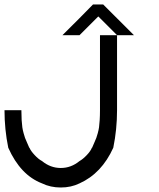

<svg xmlns="http://www.w3.org/2000/svg" viewBox="-20 -823 707 853"><path d="M333.3 -8.3Q295.8 10 250 10Q204.2 10 166.7 -8.3Q70.8 -45 16.7 -166.7Q0 -248.3 0 -333.3H75Q75 -309.2 76.2 -289.2Q77.5 -269.2 79.2 -257.5Q80.8 -245.8 85 -230.8Q89.2 -215.8 91.2 -210.4Q93.3 -205 100.4 -188.8Q107.5 -172.5 110 -166.7H110.8Q116.7 -152.5 133.8 -134.2Q150.8 -115.8 166.7 -107.5Q204.2 -76.7 250 -76.7Q295.8 -76.7 333.3 -107.5Q348.3 -115.8 365.4 -133.8Q382.5 -151.7 388.3 -166.7H389.2Q391.7 -172.5 398.8 -188.8Q405.8 -205 407.9 -210.4Q410 -215.8 414.2 -230.8Q418.3 -245.8 420 -257.5Q421.7 -269.2 422.9 -289.2Q424.2 -309.2 424.2 -333.3V-666.7H500L416.7 -750L333.3 -666.7H257.5Q340.8 -749.2 393.3 -803.3H438.3L575 -666.7H500V-333.3Q500 -248.3 483.3 -166.7Q431.7 -52.5 333.3 -8.3Z"/></svg>

Font: 0xA000-Mono
Style: Mono
Weight: 400
Version: Version 0.1